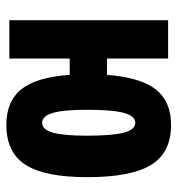

<svg xmlns="http://www.w3.org/2000/svg" viewBox="4 -572 577 626"><g transform="rotate(90 293.0 -258.5)"><path d="M386.7 9.8Q309.6 9.8 270.3 -39.3Q231 -88.4 223.6 -196.8H170.4V0H45.4V-517.6H170.4V-318.4H223.6Q231.9 -427.7 271.2 -477.5Q310.5 -527.3 386.7 -527.3Q476.6 -527.3 516.8 -462.6Q557.1 -397.9 557.1 -253.9Q557.1 -115.2 516.8 -52.7Q476.6 9.8 386.7 9.8ZM379.9 -106.9Q401.9 -106.9 411.9 -141.6Q421.9 -176.3 421.9 -253.9Q421.9 -336.9 411.9 -373.8Q401.9 -410.6 379.9 -410.6Q357.9 -410.6 347.7 -373.8Q337.4 -336.9 337.4 -253.9Q337.4 -176.3 347.7 -141.6Q357.9 -106.9 379.9 -106.9Z"/></g></svg>

Font: Cascadia Mono PL
Style: Bold
Weight: 700
Monospace: yes
Designer: Aaron Bell
Foundry: Saja Typeworks
Version: Version 2404.023; ttfautohint (v1.8.4)